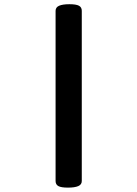

<svg xmlns="http://www.w3.org/2000/svg" viewBox="-20 -671 640 894"><path d="M238.8 -620.6Q238.8 -637.2 255.4 -644.3Q272 -651.4 303.2 -651.4Q334.5 -651.4 347.7 -644.3Q360.8 -637.2 360.8 -620.6V171.9Q360.8 188.5 344.2 195.6Q327.6 202.6 296.4 202.6Q265.1 202.6 252 195.6Q238.8 188.5 238.8 171.9Z"/></svg>

Font: Courier Prime
Style: Bold
Weight: 700
Monospace: yes
Designer: Alan Dague-Greene
Foundry: Quote-Unquote Apps
Version: Version 1.202